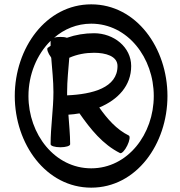

<svg xmlns="http://www.w3.org/2000/svg" viewBox="-20 -842 831 884"><path d="M751 -400C751 -621 608 -822 400 -822C192 -822 48 -621 48 -400C48 -179 192 22 400 22C608 22 751 -179 751 -400ZM111 -400C111 -499 150 -592 213 -654C213 -649 213 -640 213 -631C209 -628 204 -625 200 -622C194 -618 200 -598 215 -578L216 -575C220 -523 226 -470 226 -418C226 -338 213 -258 213 -178C213 -170 233 -164 258 -164C283 -164 303 -170 303 -178C303 -223 298 -269 295 -314C312 -315 329 -317 346 -320C397 -247 453 -177 533 -137C540 -134 555 -149 566 -172C577 -194 580 -215 573 -218C516 -246 474 -295 437 -347C523 -383 584 -447 584 -538C584 -625 504 -689 413 -689C370 -689 328 -682 288 -668C280 -671 269 -672 258 -672C247 -672 236 -671 229 -668C275 -708 334 -733 400 -733C568 -733 688 -576 688 -400C688 -224 568 -67 400 -67C232 -67 111 -224 111 -400ZM289 -418C289 -471 295 -523 299 -576C335 -592 374 -599 413 -599C466 -599 521 -584 521 -538C521 -438 406 -408 289 -403C289 -408 289 -413 289 -418Z"/></svg>

Font: Nupuram
Style: Regular
Weight: 400
Designer: Santhosh Thottingal (santhosh.thottingal@gmail.com)
Foundry: SMC
Version: Version 1.000